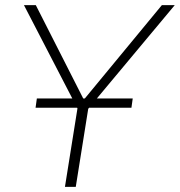

<svg xmlns="http://www.w3.org/2000/svg" viewBox="-20 -725 698 745"><path d="M232 0 284 -326 289 -288 73 -705H119L311 -327H296L608 -705H658L310 -288L326 -326L274 0ZM118 -307 123 -343H495L490 -307Z"/></svg>

Font: Mulish ExtraLight
Style: Italic
Weight: 200
Italic angle: -9°
Designer: Vernon Adams
Foundry: Vernon Adams
Version: Version 3.603